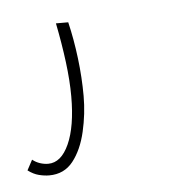

<svg xmlns="http://www.w3.org/2000/svg" viewBox="-35 -30 266 280"><g transform="rotate(-5 98.0 110.0)"><path d="M-4 210 4 195Q9 199 15 201Q21 203 27 203Q46 203 57.5 177.5Q69 152 69 108Q69 85 65.5 57.5Q62 30 56 0H74Q80 25 83.5 53.5Q87 82 87 109Q87 135 81 161Q75 187 62 203.5Q49 220 27 220Q20 220 12 218Q4 216 -4 210Z"/></g></svg>

Font: Georama ExtraCondensed Thin
Style: Italic
Weight: 100
Width: 2
Italic angle: -9°
Designer: Jean-Baptiste Levee
Foundry: Production Type
Version: Version 1.001